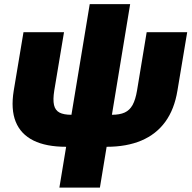

<svg xmlns="http://www.w3.org/2000/svg" viewBox="-20 -689 914 914"><path d="M294.9 9.8Q199.7 9.8 139.4 -20Q79.1 -49.8 54.9 -109.1Q30.8 -168.5 45.4 -257.8L91.8 -535.6H284.7L238.3 -257.8Q231.4 -214.4 237.1 -189.2Q242.7 -164.1 262.9 -153.3Q283.2 -142.6 319.8 -142.6H512.7Q549.8 -142.6 573.5 -153.3Q597.2 -164.1 611.1 -189.2Q625 -214.4 632.3 -257.8L678.2 -535.6H871.1L824.7 -257.8Q810.1 -168.5 766.8 -109.1Q723.6 -49.8 653.3 -20Q583 9.8 487.8 9.8ZM262.7 204.1 407.2 -669.4H599.6L455.6 204.1Z"/></svg>

Font: Inter 20pt Black
Style: Italic
Weight: 900
Italic angle: -9.3988°
Version: Version 4.001;git-66647c0bb